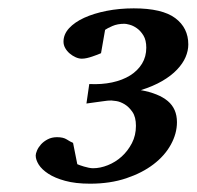

<svg xmlns="http://www.w3.org/2000/svg" viewBox="-20 -815 473 462"><path d="M433.1 -708Q433.1 -692.9 426.5 -677.5Q419.9 -662.1 406 -647.5Q392.1 -632.8 370.4 -620.1Q348.6 -607.4 318.8 -598.1Q361.8 -590.3 383.8 -571.8Q405.8 -553.2 405.8 -521Q405.8 -493.7 391.1 -467Q376.5 -440.4 349.4 -419.7Q322.3 -398.9 283.7 -386Q245.1 -373 196.8 -373Q161.6 -373 136.7 -379.9Q111.8 -386.7 96.2 -397Q80.6 -407.2 73.2 -418.9Q65.9 -430.7 65.9 -440.9Q65.9 -445.3 69.1 -452.9Q72.3 -460.4 78.6 -467.5Q85 -474.6 94.7 -479.7Q104.5 -484.9 117.2 -484.9Q132.3 -484.9 140.6 -479.5Q148.9 -474.1 155.8 -471.2L166 -419.9Q168 -418.9 172.1 -417.5Q176.3 -416 181.9 -414.3Q187.5 -412.6 193.4 -411.4Q199.2 -410.2 204.1 -410.2Q221.2 -410.2 239.5 -417.5Q257.8 -424.8 272.7 -438.2Q287.6 -451.7 297.4 -470.5Q307.1 -489.3 307.1 -512.2Q307.1 -533.2 298.8 -545.4Q290.5 -557.6 280 -564Q269.5 -570.3 260 -571.8Q250.5 -573.2 248 -573.2Q243.7 -573.2 238.8 -572.8Q233.9 -572.3 227.3 -571.3Q220.7 -570.3 211.2 -569.1Q201.7 -567.9 188 -565.9L194.8 -612.8Q224.6 -611.3 249.8 -616.7Q274.9 -622.1 293.2 -633.5Q311.5 -645 321.8 -661.9Q332 -678.7 332 -700.2Q332 -718.3 325.2 -729.5Q318.4 -740.7 309.3 -747.1Q300.3 -753.4 291.7 -755.6Q283.2 -757.8 279.8 -757.8Q262.7 -757.8 250.5 -752.4Q238.3 -747.1 232.9 -743.2L223.1 -687Q219.7 -685.5 214.1 -683.3Q208.5 -681.2 202.1 -679Q195.8 -676.8 189.2 -675.3Q182.6 -673.8 176.8 -673.8Q169.9 -673.8 162.1 -677.2Q154.3 -680.7 147.7 -686.3Q141.1 -691.9 137 -699.2Q132.8 -706.5 132.8 -714.8Q132.8 -732.4 146.2 -747.1Q159.7 -761.7 182.6 -772.2Q205.6 -782.7 236.3 -788.8Q267.1 -794.9 301.8 -794.9Q370.1 -794.9 401.6 -771.5Q433.1 -748 433.1 -708Z"/></svg>

Font: Charis SIL Viet
Style: Bold Italic
Weight: 700
Italic angle: -11°
Foundry: SIL International
Version: Version 5.000